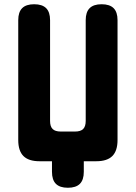

<svg xmlns="http://www.w3.org/2000/svg" viewBox="-20 -760 640 905"><path d="M225 50V0H166Q115 0 90.5 -24.5Q66 -49 66 -100V-665Q66 -703 84.5 -721.5Q103 -740 141 -740Q179 -740 197.5 -721.5Q216 -703 216 -665V-190Q216 -164 228 -152Q240 -140 266 -140H334Q360 -140 372 -152Q384 -164 384 -190V-665Q384 -703 402.5 -721.5Q421 -740 459 -740Q497 -740 515.5 -721.5Q534 -703 534 -665V-100Q534 -49 509.5 -24.5Q485 0 434 0H375V50Q375 88 356.5 106.5Q338 125 300 125Q262 125 243.5 106.5Q225 88 225 50Z"/></svg>

Font: Maple Mono NL ExtraBold
Style: Regular
Weight: 800
Monospace: yes
Designer: subframe7536
Version: Version 7.000